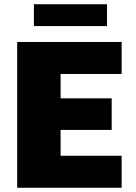

<svg xmlns="http://www.w3.org/2000/svg" viewBox="-20 -886 644 906"><path d="M61 0V-688H554V-537H266V-422H507V-273H266V-151H554V0ZM140 -763V-866H485V-763Z"/></svg>

Font: Saira ExtraBold
Style: Regular
Weight: 800
Designer: Hector Gatti with collaboration of the Omnibus-Type team
Foundry: Omnibus-Type
Version: Version 1.100; ttfautohint (v1.8.3)